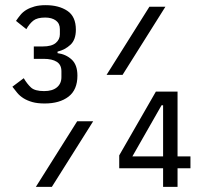

<svg xmlns="http://www.w3.org/2000/svg" viewBox="-20 -724 780 744"><path d="M146 -544Q180 -544 196 -557.5Q212 -571 212 -591V-611Q212 -633 196.5 -644.5Q181 -656 155 -656Q124 -656 109 -644Q94 -632 82 -611L42 -643Q50 -655 59.5 -666.5Q69 -678 82.5 -686Q96 -694 114 -699Q132 -704 157 -704Q208 -704 241 -682Q274 -660 274 -609Q274 -570 253 -550.5Q232 -531 203 -524V-518Q235 -514 257.5 -493.5Q280 -473 280 -431Q280 -376 245.5 -349.5Q211 -323 153 -323Q125 -323 105.5 -328.5Q86 -334 71.5 -343Q57 -352 47 -364Q37 -376 28 -388L72 -421Q85 -399 100 -385Q115 -371 151 -371Q183 -371 200.5 -385.5Q218 -400 218 -425V-448Q218 -473 200 -484.5Q182 -496 149 -496H111V-544ZM393 -434 559 -698H621L455 -434ZM119 0 279 -254H341L181 0ZM612 0V-72H442V-122L584 -369H668V-118H718V-72H668V0ZM612 -316H606L493 -118H612Z"/></svg>

Font: IBM Plex Sans Condensed
Style: Regular
Weight: 400
Width: 3
Designer: Mike Abbink, Paul van der Laan, Pieter van Rosmalen
Foundry: Bold Monday
Version: Version 1.1